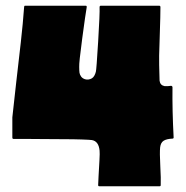

<svg xmlns="http://www.w3.org/2000/svg" viewBox="-20 -649 648 669"><path d="M581 -345Q580 -264 585 -170Q585 -166 581 -166Q560 -165 550 -158.5Q540 -152 538 -136Q536 -117 538.5 -71.5Q541 -26 540 -4Q540 0 536 0H326Q322 0 322 -4Q322 -9 323.5 -36.5Q325 -64 326.5 -90Q328 -116 327 -124Q324 -157 300 -161Q293 -162 265 -163Q237 -164 199.5 -164Q162 -164 126.5 -164.5Q91 -165 61.5 -165Q32 -165 27 -165Q23 -165 23 -170V-171V-172V-173V-174V-175V-176V-177V-178V-179V-181V-182V-183V-185V-186V-188V-189V-191V-193V-195V-197V-199V-201V-203V-205V-207V-209V-212V-214V-217V-220V-223V-226V-230V-240Q28 -289 36.5 -362Q45 -435 52.5 -501.5Q60 -568 64 -624Q64 -629 67 -629H279Q283 -629 282 -623Q278 -601 266.5 -515Q255 -429 256 -416Q256 -402 257 -395.5Q258 -389 262.5 -382.5Q267 -376 276 -373Q282 -371 288.5 -372Q295 -373 300 -376Q305 -379 308.5 -385Q312 -391 314 -399Q316 -405 322 -504Q328 -603 327 -624Q327 -629 331 -629H535Q539 -629 539 -624Q539 -594 537 -537Q535 -480 534.5 -455.5Q534 -431 536 -368Q538 -352 553 -349Q563 -348 576 -350Q578 -350 579.5 -348.5Q581 -347 581 -345Z"/></svg>

Font: Cubao Free 
Style: Regular
Weight: 400
Designer: Aaron Amar
Version: Version 001.001